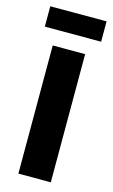

<svg xmlns="http://www.w3.org/2000/svg" viewBox="-118 -695 434 738"><g transform="rotate(15 99.0 -326.5)"><path d="M35 0V-510H164V0ZM-13 -572V-653H211V-572Z"/></g></svg>

Font: Saira ExtraCondensed ExtraBold
Style: Regular
Weight: 800
Width: 2
Designer: Hector Gatti with collaboration of the Omnibus-Type team
Foundry: Omnibus-Type
Version: Version 1.101